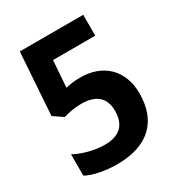

<svg xmlns="http://www.w3.org/2000/svg" viewBox="-172 -827 880 949"><g transform="rotate(-30 267.5 -352.0)"><path d="M278 -453C240 -453 214 -449 192 -443L203 -595H444V-714H82L58 -359L113 -322C140 -331 180 -338 214 -338C301 -338 343 -298 343 -225C343 -144 300 -104 216 -104C157 -104 91 -123 47 -147V-25C91 -2 156 10 222 10C401 10 491 -83 491 -239C491 -372 405 -453 278 -453Z"/></g></svg>

Font: Noto Sans Sinhala UI SemiCondensed
Style: Bold
Weight: 700
Width: 4
Designer: Jelle Bosma - Monotype Design Team
Foundry: Monotype Imaging Inc.
Version: Version 2.006